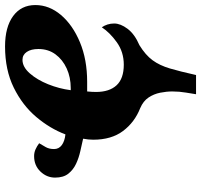

<svg xmlns="http://www.w3.org/2000/svg" viewBox="-38 -548 796 760"><g transform="rotate(-90 360.0 -168.0)"><path d="M367 210Q369 196 373.5 170Q378 144 378 116Q378 93 373 68Q368 43 354 22Q340 1 312 -11Q256 -33 221.5 -79Q187 -125 187 -197Q187 -217 191 -237Q169 -242 142 -248Q115 -254 91.5 -265Q68 -276 52.5 -295.5Q37 -315 37 -348Q37 -381 61 -406Q85 -431 122 -431Q136 -431 148.5 -425.5Q161 -420 173 -411Q165 -398 157.5 -384.5Q150 -371 150 -352Q150 -333 165.5 -321.5Q181 -310 208 -307Q231 -368 277 -422.5Q323 -477 393 -511.5Q463 -546 556 -546Q633 -546 676.5 -514Q720 -482 720 -426Q720 -371 680.5 -324.5Q641 -278 572.5 -249.5Q504 -221 416 -221H378Q377 -212 376.5 -202.5Q376 -193 376 -186Q376 -133 402.5 -104.5Q429 -76 484 -76Q534 -76 572.5 -103.5Q611 -131 632 -163Q639 -153 643 -140.5Q647 -128 647 -114Q647 -89 626 -61Q605 -33 561 -14Q522 10 501.5 38Q481 66 469 106.5Q457 147 443 210ZM391 -286Q434 -286 469 -302Q504 -318 525 -346.5Q546 -375 546 -414Q546 -443 534.5 -460Q523 -477 503 -477Q475 -477 449.5 -448Q424 -419 406.5 -375.5Q389 -332 383 -286Z"/></g></svg>

Font: Noto Serif Black
Style: Italic
Weight: 900
Italic angle: -12°
Designer: Monotype Design Team
Foundry: Monotype Imaging Inc.
Version: Version 2.013